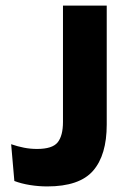

<svg xmlns="http://www.w3.org/2000/svg" viewBox="-20 -659 456 689"><path d="M149.5 10Q118.5 10 87.5 5Q56.5 0 31.5 -9.5L20 -141.5Q43 -133.5 66 -129Q89 -124.5 113 -124.5Q168 -124.5 187 -148.2Q206 -172 206 -221.5V-639H363V-212Q363 -102.5 314 -46.2Q265 10 149.5 10Z"/></svg>

Font: Anek Latin Medium
Style: Bold
Weight: 700
Version: Version 1.003